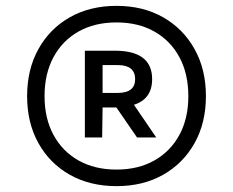

<svg xmlns="http://www.w3.org/2000/svg" viewBox="-20 -769 794 655"><path d="M377.5 -134Q287 -134 218.2 -172.8Q149.5 -211.5 111 -280.8Q72.5 -350 72.5 -441Q72.5 -532 111 -601.5Q149.5 -671 218.2 -710Q287 -749 377.5 -749Q468 -749 536.5 -710Q605 -671 643.8 -601.5Q682.5 -532 682.5 -441Q682.5 -350 643.8 -280.8Q605 -211.5 536.5 -172.8Q468 -134 377.5 -134ZM377.5 -190.5Q451.5 -190.5 506.5 -221.5Q561.5 -252.5 592 -308.8Q622.5 -365 622.5 -441Q622.5 -517.5 592 -574Q561.5 -630.5 506.5 -661.5Q451.5 -692.5 377.5 -692.5Q303 -692.5 248 -661.5Q193 -630.5 162.5 -574Q132 -517.5 132 -441Q132 -365 162.5 -308.8Q193 -252.5 248 -221.5Q303 -190.5 377.5 -190.5ZM269.5 -300V-596H372Q499 -596 499 -499Q499 -431.5 437 -411.5L513 -300H447.5L377 -402.5Q374.5 -402.5 372 -402.5H330L328.5 -300ZM330 -452H381.5Q441 -452 441 -499Q441 -547 381.5 -547H330Z"/></svg>

Font: Encode Sans Expanded SemiBold
Style: Regular
Weight: 600
Width: 7
Designer: Multiple Designers
Foundry: Impallari Type
Version: Version 3.000; ttfautohint (v1.8.3) -l 8 -r 50 -G 200 -x 14 